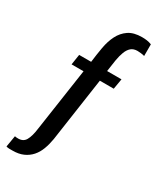

<svg xmlns="http://www.w3.org/2000/svg" viewBox="-219 -776 879 1041"><g transform="rotate(30 221.0 -255.0)"><path d="M100 -443H175Q181 -492 189 -537.5Q197 -583 215 -618.5Q233 -654 264.5 -675.5Q296 -697 348 -697Q364 -697 378.5 -695Q393 -693 408 -687V-614Q399 -617 385 -618.5Q371 -620 364 -620Q339 -620 324 -607Q309 -594 300 -570.5Q291 -547 285.5 -514.5Q280 -482 275 -443H365L354 -378H267L209 21Q203 57 191.5 87.5Q180 118 160.5 140Q141 162 113 174.5Q85 187 47 187Q35 187 26 187Q17 187 7 184L19 113Q27 115 35 115Q71 117 86 90.5Q101 64 107 16L165 -378H90Z"/></g></svg>

Font: Medium
Style: Regular
Weight: 500
Designer: Fernando Haro
Foundry: deFharo
Version: Version 1.787